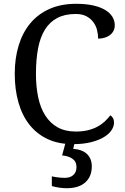

<svg xmlns="http://www.w3.org/2000/svg" viewBox="-20 -744 654 1004"><path d="M377.9 -724.1Q429.2 -724.1 467 -715.6Q504.9 -707 530 -691.9Q555.2 -676.8 567.6 -656.2Q580.1 -635.7 580.1 -611.8Q580.1 -595.7 573.5 -582.8Q566.9 -569.8 555.2 -560.8Q543.5 -551.8 527.6 -546.9Q511.7 -542 493.2 -542Q493.2 -565.4 487.1 -588.4Q481 -611.3 467 -629.6Q453.1 -647.9 430.9 -659.4Q408.7 -670.9 376 -670.9Q319.3 -670.9 279.8 -650.1Q240.2 -629.4 215.3 -589.6Q190.4 -549.8 179.2 -491.5Q168 -433.1 168 -357.9Q168 -291 179.7 -235.4Q191.4 -179.7 216.8 -139.9Q242.2 -100.1 281.5 -78.1Q320.8 -56.2 376 -56.2Q412.6 -56.2 440.7 -63.2Q468.8 -70.3 490.2 -82Q511.7 -93.8 528.1 -109.1Q544.4 -124.5 557.1 -141.1Q565.4 -135.7 570.8 -126.5Q576.2 -117.2 576.2 -102.1Q576.2 -83 563.2 -63.2Q550.3 -43.5 523.9 -27.3Q497.6 -11.2 457 -0.7Q416.5 9.8 360.8 9.8Q286.1 9.8 229.5 -16.6Q172.9 -43 134.5 -91.3Q96.2 -139.6 76.7 -207.5Q57.1 -275.4 57.1 -357.9Q57.1 -439 77.6 -506.3Q98.1 -573.7 138.4 -622.1Q178.7 -670.4 238.8 -697.3Q298.8 -724.1 377.9 -724.1ZM460 126Q460 179.2 426 209.7Q392.1 240.2 328.1 240.2Q320.3 240.2 310.5 239.5Q300.8 238.8 290.5 237.3Q280.3 235.8 270 233.6Q259.8 231.4 251 229V178.2Q269 182.1 287.1 184.1Q305.2 186 318.8 186Q347.7 186 363.8 170.9Q379.9 155.8 379.9 129.9Q379.9 100.6 358.6 85.9Q337.4 71.3 304.7 68.8L325.7 -8.8H373L362.8 34.2Q411.6 38.1 435.8 62.3Q460 86.4 460 126Z"/></svg>

Font: Sahl Naskh
Style: Regular
Weight: 400
Designer: Pascal Zoghbi
Version: Version 1.001